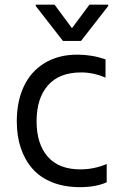

<svg xmlns="http://www.w3.org/2000/svg" viewBox="-20 -784 522 813"><path d="M210.9 -764.2 284.8 -664.8 358.7 -764.2H438.2V-758.5L323.2 -610.8H246.4L131.4 -758.5V-764.2ZM318.9 8.5Q252.8 8.5 201.5 -11.9Q150.2 -32.3 117.5 -69.6Q84.9 -106.9 68 -157.5Q51.1 -208.1 51.1 -269.9Q51.1 -353.7 80.3 -416.9Q109.4 -480.1 167.8 -516.3Q226.2 -552.6 307.5 -552.6Q369.3 -552.6 426.8 -532.7V-455.3Q375.7 -477.3 323.9 -477.3Q230.8 -477.3 182.9 -422.4Q134.9 -367.5 134.9 -270.6Q134.9 -175.1 181.8 -120.9Q228.7 -66.8 320.3 -66.8Q378.2 -66.8 431.8 -89.5V-12.1Q385.7 8.5 318.9 8.5Z"/></svg>

Font: TID UI
Style: Regular
Weight: 400
Designer: The TID Project Authors
Foundry: Bakken & Bæck
Version: Version 1.001;hotconv 1.0.109;makeotfexe 2.5.65596